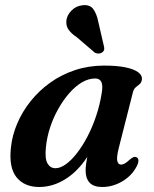

<svg xmlns="http://www.w3.org/2000/svg" viewBox="-20 -735 616 767"><path d="M455 -146Q445 -107 448.5 -92.2Q452 -77.5 463 -77.5Q471 -77.5 478.8 -82Q486.5 -86.5 498.5 -97.5Q508 -105.5 514 -107.5Q520 -109.5 526 -106.5Q533 -103 533 -93.5Q533 -84 525.5 -69.5Q506 -32.5 468 -10.2Q430 12 388.5 12Q354 12 338 -5.2Q322 -22.5 322 -54Q322 -65.5 323.8 -79.2Q325.5 -93 329.2 -111.5Q333 -130 340 -155Q347 -180 357.5 -214.5L368 -190Q345.5 -126.5 309.2 -81.2Q273 -36 228.5 -12Q184 12 136.5 12Q78 12 46.5 -26.2Q15 -64.5 23.5 -144.5Q28.5 -194 48.8 -241.5Q69 -289 102.5 -331Q136 -373 180.8 -405Q225.5 -437 280 -455Q334.5 -473 396 -473Q448 -473 482 -465.8Q516 -458.5 532.2 -446.2Q548.5 -434 547 -418.5Q545.5 -405.5 538 -399.2Q530.5 -393 522.5 -386.5Q514.5 -380 511 -366.5ZM163.5 -148Q158.5 -101 169.8 -82Q181 -63 201.5 -63Q221 -63 243 -78.8Q265 -94.5 287.2 -123Q309.5 -151.5 329.2 -189.2Q349 -227 364 -271.5Q379 -316 386.5 -364Q391.5 -394 384.8 -407.8Q378 -421.5 360.5 -421.5Q333.5 -421.5 307 -405.8Q280.5 -390 256.5 -362.5Q232.5 -335 212.8 -300Q193 -265 180.2 -226Q167.5 -187 163.5 -148ZM372.5 -648.5 395 -551Q397 -544.5 396.2 -537.8Q395.5 -531 388 -525.5Q381.5 -521 373.5 -521Q365.5 -521 359 -524.5L286.5 -586.5Q264 -601.5 253.2 -617.5Q242.5 -633.5 245.5 -655.5Q248.5 -675.5 266 -693.2Q283.5 -711 309.5 -714Q338.5 -717.5 352.2 -699.2Q366 -681 372.5 -648.5Z"/></svg>

Font: Fraunces SemiBold
Style: Italic
Weight: 600
Italic angle: -16°
Version: Version 1.000;[b76b70a41]